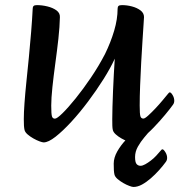

<svg xmlns="http://www.w3.org/2000/svg" viewBox="-20 -544 702 751"><path d="M150.9 13Q145.9 13 134.7 8.9Q123.5 4.8 110.7 -2.4Q97.9 -9.6 88.1 -18.1Q78.4 -26.5 76.1 -35.1Q74.4 -42 73.7 -52.5Q73.1 -63 73.1 -78.1Q73.1 -102.6 75.8 -140.6Q78.5 -178.5 83.3 -224.7Q88.2 -270.8 93 -320.6Q97.7 -370.3 101.8 -419Q105.8 -467.7 107.9 -510.1Q107.9 -517.2 111.5 -520.6Q115 -524 124.3 -524Q144.6 -524 165.7 -518.8Q186.7 -513.7 200.9 -503.4Q215 -493 214.3 -477.2Q213.6 -440.1 208.4 -392.5Q203.1 -344.9 196.3 -295.7Q189.6 -246.6 185 -203.2Q180.4 -159.8 180.4 -131Q180.4 -97.2 183.3 -88.6Q186.1 -79.9 194.9 -79.9Q203 -79.9 224.8 -101.4Q246.6 -122.8 275.9 -159.1Q305.3 -195.4 335.8 -240.6Q366.4 -285.8 390.9 -333Q413.2 -378.7 426.6 -424Q440 -469.4 440 -509.4Q440 -517.2 443.5 -520.6Q447.1 -524 457.1 -524Q476.7 -524 496.2 -518.8Q515.7 -513.7 529.5 -503.4Q543.3 -493 543.3 -477.2Q543.3 -474.9 541.6 -449.7Q539.9 -424.4 537.4 -385Q534.9 -345.5 532.3 -299.9Q529.8 -254.3 528.1 -209.7Q526.4 -165.1 526.4 -131.3Q526.4 -97.5 529.3 -88.9Q532.1 -80.2 540.9 -80.2Q546.6 -80.2 559.4 -91.8Q572.2 -103.4 587.6 -119.6Q603 -135.9 616.1 -151.7Q629.2 -167.6 635.7 -175.4Q638.6 -178.7 640.3 -180.7Q641.9 -182.7 644.2 -182.7Q648.8 -182.7 655.2 -172.1Q661.6 -161.5 661.6 -150Q661.6 -145.7 660.4 -141.7Q659.1 -137.6 656.2 -133.8Q645.7 -119 625.5 -94.7Q605.3 -70.4 581.4 -45.5Q557.4 -20.5 534.9 -3.8Q512.5 13 496.2 13Q490.5 13 479.3 8.9Q468.1 4.8 455.3 -2.4Q442.5 -9.6 433.1 -18.1Q423.7 -26.5 421.4 -35.1Q419.7 -42 419.4 -52.5Q419.1 -63 419.1 -78.1Q419.1 -97 419.9 -126Q420.8 -155 422.1 -188.3Q423.5 -221.6 425.3 -254.6Q427.2 -287.6 428.9 -314.5Q412.8 -278.9 385.2 -234.9Q357.5 -190.9 324.9 -147.4Q292.3 -103.8 258.9 -67.5Q225.5 -31.3 197.2 -9.1Q168.9 13 150.9 13ZM501.9 187.3Q496.9 187.3 485.7 183.1Q474.5 179 462 171.8Q449.6 164.6 439.8 156.2Q430.1 147.8 427.8 139.1Q426.1 132.3 425.4 121.8Q424.8 111.3 424.8 96.1Q424.8 72.9 438.6 48.4Q452.5 23.9 472.7 2.7Q493 -18.5 513.1 -32.6Q533.2 -46.7 545.8 -49.1Q569.6 -53.1 572.9 -48.7Q576.2 -44.4 567 -33.2Q557.7 -22 544 -6Q530.4 10.1 519.3 29.6Q508.3 49.2 508.3 70.2Q508.3 90.8 514.3 97.7Q520.3 104.5 529.6 104.5Q537.5 104.5 548.1 98.6Q558.6 92.8 569.8 84.2Q581.1 75.7 590.7 65.4Q600.4 55.1 606.8 47.2Q609.8 44 611.4 42Q613.1 40 615.4 40Q619.9 40 626.8 51Q633.7 62.1 633.7 73.6Q633.7 82.8 628.2 89.8Q617.5 104.6 602.3 121.5Q587.2 138.4 570.1 153.3Q553 168.2 535.6 177.8Q518.2 187.3 501.9 187.3Z"/></svg>

Font: Briem Hand Thin
Style: Regular
Weight: 100
Designer: Gunnlaugur SE Briem, Eben Sorkin
Foundry: Sorkin Type Co.
Version: Version 1.003